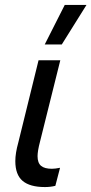

<svg xmlns="http://www.w3.org/2000/svg" viewBox="-20 -752 370 777"><path d="M132 -120Q132 -93 146 -81Q160 -69 190 -69Q203 -69 223 -73L204 0Q184 5 162 5Q101 5 71.5 -20Q42 -45 42 -100Q42 -132 54 -175L136 -508H224L142 -179Q132 -141 132 -120ZM161 -572 242 -732H330L230 -572Z"/></svg>

Font: CST
Style: Italic
Weight: 400
Italic angle: -14°
Version: Version 1.00